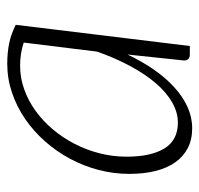

<svg xmlns="http://www.w3.org/2000/svg" viewBox="-30 -514 550 530"><g transform="rotate(-90 245.0 -249.0)"><path d="M383 0H360Q350.5 0 346.8 -4.5Q343 -9 343 -15.5L359.5 -172Q340.5 -132 317.8 -99.2Q295 -66.5 269.2 -43Q243.5 -19.5 215 -6.5Q186.5 6.5 156 6.5Q124.5 6.5 101 -5.8Q77.5 -18 61.8 -40.5Q46 -63 38 -95Q30 -127 30 -167Q30 -210.5 41 -252.2Q52 -294 72.2 -331.5Q92.5 -369 120.5 -400.5Q148.5 -432 182.2 -455Q216 -478 254.5 -491Q293 -504 334 -504Q364 -504 390 -498.8Q416 -493.5 441.5 -480.5ZM171.5 -33Q200 -33 227.8 -49Q255.5 -65 280.5 -94.2Q305.5 -123.5 327.8 -164.8Q350 -206 367.5 -256L392.5 -458.5Q363 -468.5 328.5 -468.5Q295 -468.5 263.5 -457.2Q232 -446 204.2 -426Q176.5 -406 153.2 -378.5Q130 -351 113 -318.2Q96 -285.5 86.8 -249Q77.5 -212.5 77.5 -174.5Q77.5 -107.5 100.2 -70.2Q123 -33 171.5 -33Z"/></g></svg>

Font: Lato TR Light
Style: Italic
Weight: 300
Italic angle: -12°
Designer: Lukasz Dziedzic
Foundry: Lukasz Dziedzic
Version: Version 1.104 2013